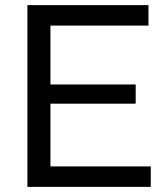

<svg xmlns="http://www.w3.org/2000/svg" viewBox="-20 -730 646 750"><path d="M569 -80V0H87V-710H560V-630H177V-400H510V-325H177V-80Z"/></svg>

Font: Boldmen Medium
Style: Regular
Weight: 400
Designer: Matt McInerney, Pablo Impallari, Rodrigo Fuenzalida
Foundry: LIVING CONCEPT
Version: Version 1.000